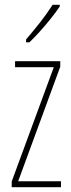

<svg xmlns="http://www.w3.org/2000/svg" viewBox="-20 -783 298 803"><path d="M235 0H29V-24L205 -502H43V-527H232V-504L56 -25H235ZM230 -756Q214 -732 191.5 -704Q169 -676 146 -650.5Q123 -625 103 -606H89V-618Q123 -658 149 -691Q175 -724 200 -763H230Z"/></svg>

Font: Noto Sans ExtraCondensed Thin
Style: Regular
Weight: 100
Width: 2
Designer: Monotype Design Team
Foundry: Monotype Imaging Inc.
Version: Version 2.013; ttfautohint (v1.8.4.7-5d5b)